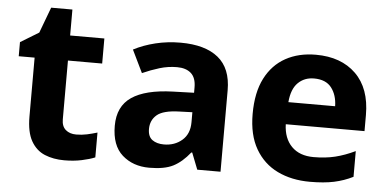

<svg xmlns="http://www.w3.org/2000/svg" viewBox="-48 -753 1725 855"><g transform="rotate(5 814.5 -326.0)"><path d="M308 -109Q333 -109 356 -114Q379 -119 402 -126V-15Q378 -5 342.5 2.5Q307 10 265 10Q216 10 177.5 -6Q139 -22 116.5 -61.5Q94 -101 94 -171V-434H23V-497L105 -547L148 -662H243V-546H396V-434H243V-171Q243 -140 261 -124.5Q279 -109 308 -109Z M736 -557Q846 -557 904.5 -509.5Q963 -462 963 -364V0H859L830 -74H826Q791 -30 752 -10Q713 10 645 10Q572 10 524 -32.5Q476 -75 476 -163Q476 -250 537 -291.5Q598 -333 720 -337L815 -340V-364Q815 -407 792.5 -427Q770 -447 730 -447Q690 -447 652 -435.5Q614 -424 576 -407L527 -508Q571 -531 624.5 -544Q678 -557 736 -557ZM757 -251Q685 -249 657 -225Q629 -201 629 -162Q629 -128 649 -113.5Q669 -99 701 -99Q749 -99 782 -127.5Q815 -156 815 -208V-253Z M1341 -556Q1454 -556 1520 -491.5Q1586 -427 1586 -308V-236H1234Q1236 -173 1271.5 -137Q1307 -101 1370 -101Q1423 -101 1466 -111.5Q1509 -122 1555 -144V-29Q1515 -9 1470.5 0.5Q1426 10 1363 10Q1281 10 1218 -20.5Q1155 -51 1119 -113Q1083 -175 1083 -269Q1083 -365 1115.5 -428.5Q1148 -492 1206 -524Q1264 -556 1341 -556ZM1342 -450Q1299 -450 1270.5 -422Q1242 -394 1237 -335H1446Q1445 -385 1420 -417.5Q1395 -450 1342 -450Z"/></g></svg>

Font: RS Noto Sans
Style: Bold
Weight: 700
Designer: Monotype Design Team
Foundry: Monotype Imaging Inc.
Version: Version 3.10